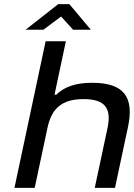

<svg xmlns="http://www.w3.org/2000/svg" viewBox="-20 -910 649 930"><path d="M201 -710 50 0H148L210 -291C230 -385 280 -430 385 -430C488 -430 521 -386 501 -291L439 0H537L600 -295C631 -441 579 -509 427 -509C347 -509 292 -490 252 -451H244L299 -710ZM104 -766H190L276 -830L334 -766H420L316 -890H262Z"/></svg>

Font: LT Wave
Style: Italic
Weight: 400
Designer: Daniel Lyons
Version: Version 2.5 (Glyphs App)